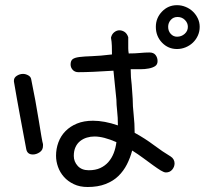

<svg xmlns="http://www.w3.org/2000/svg" viewBox="-20 -623 845 761"><path d="M35.2 -299.8V-303.7Q35.2 -315.4 46.9 -322.8Q58.6 -330.1 71.3 -330.1Q81.1 -330.1 91.3 -324.7Q101.6 -319.3 103.5 -309.6Q112.3 -267.6 120.1 -224.6Q127.9 -181.6 133.8 -145Q139.6 -108.4 144 -83Q148.4 -57.6 150.4 -51.8V-44.9Q150.4 -28.3 137.2 -19.5Q124 -10.7 110.4 -10.7Q87.9 -10.7 84 -32.2L58.6 -168Q52.7 -200.2 46.9 -232.4Q41 -264.6 35.2 -299.8ZM291 -336.9Q276.4 -336.9 268.1 -346.2Q259.8 -355.5 259.8 -367.2Q259.8 -381.8 267.6 -388.2Q275.4 -394.5 294.4 -397Q313.5 -399.4 344.7 -400.4Q376 -401.4 423.8 -407.2Q423.8 -424.8 423.3 -440.9Q422.9 -457 419.9 -473.6Q422.9 -487.3 432.6 -495.1Q442.4 -502.9 453.1 -502.9Q463.9 -502.9 473.6 -496.6Q483.4 -490.2 488.3 -475.6V-451.2Q488.3 -441.4 488.3 -431.6Q488.3 -421.9 490.2 -411.1Q515.6 -411.1 535.6 -413.1Q555.7 -415 572.3 -415Q588.9 -415 596.7 -404.8Q604.5 -394.5 604.5 -380.9Q604.5 -367.2 594.7 -360.8Q585 -354.5 569.8 -351.6Q554.7 -348.6 535.6 -348.6Q516.6 -348.6 498 -348.6Q498 -332 499 -316.9Q500 -301.8 502 -287.1L505.9 -231.4Q505.9 -203.1 509.8 -168Q513.7 -132.8 513.7 -96.7Q554.7 -74.2 589.8 -47.9Q625 -21.5 656.2 -2.9Q664.1 2 668 9.3Q671.9 16.6 671.9 24.4Q671.9 38.1 662.6 49.3Q653.3 60.5 637.7 60.5Q629.9 60.5 617.2 52.7Q604.5 44.9 586.9 32.2Q569.3 19.5 548.3 3.9Q527.3 -11.7 503.9 -26.4Q496.1 2.9 482.9 28.8Q469.7 54.7 449.2 74.7Q428.7 94.7 398.4 106.4Q368.2 118.2 327.1 118.2Q295.9 118.2 272.5 106.9Q249 95.7 233.4 78.1Q217.8 60.5 210 38.6Q202.1 16.6 202.1 -5.9Q202.1 -33.2 211.4 -58.6Q220.7 -84 239.3 -103Q257.8 -122.1 285.2 -133.3Q312.5 -144.5 348.6 -144.5Q393.6 -144.5 447.3 -126Q447.3 -157.2 444.3 -183.1Q441.4 -209 441.4 -227.5L429.7 -342.8Q385.7 -339.8 350.6 -338.4Q315.4 -336.9 291 -336.9ZM441.4 -59.6Q390.6 -82 354.5 -82Q338.9 -82 324.2 -77.6Q309.6 -73.2 297.9 -64Q286.1 -54.7 279.3 -40Q272.5 -25.4 272.5 -4.9Q272.5 17.6 288.1 34.7Q303.7 51.8 332 51.8Q358.4 51.8 377.4 43Q396.5 34.2 409.7 19Q422.9 3.9 430.7 -16.1Q438.5 -36.1 441.4 -59.6ZM597.7 -516.6Q597.7 -551.8 622.1 -577.1Q646.5 -602.5 681.6 -602.5Q699.2 -602.5 715.8 -595.7Q732.4 -588.9 744.6 -577.1Q756.8 -565.4 764.2 -549.8Q771.5 -534.2 771.5 -516.6Q771.5 -498 764.2 -481.9Q756.8 -465.8 744.6 -454.1Q732.4 -442.4 715.8 -435.5Q699.2 -428.7 681.6 -428.7Q646.5 -428.7 622.1 -454.1Q597.7 -479.5 597.7 -516.6ZM646.5 -516.6Q646.5 -500 656.7 -488.8Q667 -477.5 681.6 -477.5Q699.2 -477.5 711.9 -488.8Q724.6 -500 724.6 -516.6Q724.6 -532.2 712.9 -543.9Q701.2 -555.7 683.6 -555.7Q667 -555.7 656.7 -543.9Q646.5 -532.2 646.5 -516.6Z"/></svg>

Font: Hi Melody
Style: Regular
Weight: 400
Designer: YoonDesign Inc.
Foundry: YoonDesign Inc.
Version: Version 3.00